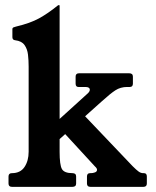

<svg xmlns="http://www.w3.org/2000/svg" viewBox="-20 -724 605 744"><path d="M26 0Q13 0 13 -13V-40Q13 -53 26 -53Q59 -53 75 -77Q91 -101 91 -136V-466Q91 -490 88.5 -512Q86 -534 75 -549.5Q64 -565 39 -568Q28 -569 28 -580V-611Q28 -616 32.5 -618Q37 -620 42 -621Q97 -634 131.5 -653Q166 -672 203 -702Q205 -704 207 -704H209Q211 -704 211 -702V-136Q211 -85 220 -69Q229 -53 261 -53Q275 -53 275 -40V-13Q275 0 261 0ZM330 0Q317 0 317 -13V-40Q317 -53 329 -53H332Q340 -53 348 -56Q356 -59 356 -66Q356 -72 348 -79L221 -217L294 -290L494 -80Q509 -65 517.5 -59Q526 -53 535 -53H538Q549 -53 549 -40V-13Q549 0 536 0ZM202 -177V-255L321 -363Q328 -370 328 -376Q328 -387 311 -387H284Q273 -387 273 -400V-427Q273 -440 286 -440H481Q495 -440 495 -427V-400Q495 -387 483 -387H473Q447 -387 427 -374Q407 -361 373 -330Z"/></svg>

Font: Young Serif Light
Style: Regular
Weight: 300
Designer: Bastien Sozeau
Foundry: NBR — Bastien Sozeau
Version: Version 5.001